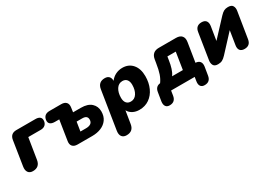

<svg xmlns="http://www.w3.org/2000/svg" viewBox="6 -1252 3063 2191"><g transform="rotate(-30 1537.0 -157.0)"><path d="M109 9Q68 9 48.5 -18.5Q29 -46 37 -94L87 -413Q99 -492 178 -492H430Q465 -492 484.5 -477.5Q504 -463 504 -436Q504 -399 482 -377Q460 -355 421 -355H256L212 -80Q198 9 109 9Z M701 0Q657 0 636 -24Q615 -48 622 -91L663 -353H606Q564 -353 544 -371Q524 -389 529 -423Q540 -492 616 -492H769Q813 -492 834 -468.5Q855 -445 848 -401L840 -344H943Q1033 -344 1079 -301.5Q1125 -259 1125 -192Q1125 -129 1094.5 -86Q1064 -43 1012 -21.5Q960 0 896 0ZM803 -112H878Q917 -112 940 -128Q963 -144 963 -179Q963 -232 895 -232H822Z M1240 189Q1198 189 1178.5 162Q1159 135 1167 86L1246 -413Q1260 -501 1347 -501Q1383 -501 1402 -480.5Q1421 -460 1420 -424Q1448 -462 1489.5 -482.5Q1531 -503 1579 -503Q1662 -503 1711.5 -445.5Q1761 -388 1761 -289Q1761 -203 1730 -135Q1699 -67 1643 -28Q1587 11 1512 11Q1464 11 1426.5 -8.5Q1389 -28 1369 -65L1342 102Q1328 189 1240 189ZM1474 -120Q1524 -120 1553 -165Q1582 -210 1582 -279Q1582 -324 1561.5 -348Q1541 -372 1505 -372Q1454 -372 1425 -327Q1396 -282 1396 -213Q1396 -168 1416.5 -144Q1437 -120 1474 -120Z M1836 139Q1801 139 1785 116Q1769 93 1775 51L1793 -59Q1803 -128 1866 -135Q1894 -173 1911.5 -223.5Q1929 -274 1942 -359L1949 -402Q1964 -492 2055 -492H2281Q2332 -492 2356 -464.5Q2380 -437 2372 -386L2332 -135Q2371 -133 2389 -110Q2407 -87 2401 -46L2383 64Q2371 139 2297 139Q2261 139 2245 116Q2229 93 2236 51L2244 0H1933L1923 64Q1910 139 1836 139ZM2024 -135H2166L2201 -358H2091L2083 -308Q2076 -258 2061.5 -212Q2047 -166 2024 -135Z M2549 9Q2503 9 2488.5 -18.5Q2474 -46 2480 -82L2534 -424Q2546 -501 2622 -501Q2663 -501 2681 -477.5Q2699 -454 2693 -411L2664 -231L2867 -449Q2894 -478 2916.5 -489.5Q2939 -501 2970 -501Q3016 -501 3031.5 -475Q3047 -449 3041 -411L2986 -68Q2974 9 2898 9Q2857 9 2839 -14.5Q2821 -38 2828 -81L2857 -262L2654 -43Q2627 -14 2604 -2.5Q2581 9 2549 9Z"/></g></svg>

Font: Nunito Black
Style: Italic
Weight: 900
Italic angle: -9°
Designer: Vernon Adams
Foundry: Vernon Adams
Version: Version 3.601; ttfautohint (v1.8.2.53-6de2)